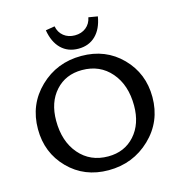

<svg xmlns="http://www.w3.org/2000/svg" viewBox="-124 -979 1036 1098"><g transform="rotate(-15 393.5 -430.5)"><path d="M552 -859 498 -868Q491 -831 464 -809.5Q437 -788 398 -788Q359 -788 332 -809.5Q305 -831 298 -868L244 -859Q256 -787 296 -748Q336 -709 398 -709Q460 -709 500 -748Q540 -787 552 -859ZM385 7Q242 7 148 -88.5Q54 -184 54 -324Q54 -470 155 -567.5Q256 -665 401 -665Q545 -665 639.5 -569Q734 -473 734 -333Q734 -188 632 -90.5Q530 7 385 7ZM403 -70Q500 -70 560 -137Q620 -204 620 -313Q620 -435 555 -510.5Q490 -586 384 -586Q287 -586 227 -519.5Q167 -453 167 -344Q167 -221 232 -145.5Q297 -70 403 -70Z"/></g></svg>

Font: EauTest Semibold
Style: Regular
Weight: 600
Designer: Christian Thalmann (Catharsis Fonts)
Version: Version 0.001;PS 000.001;hotconv 1.0.88;makeotf.lib2.5.64775